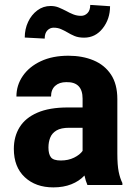

<svg xmlns="http://www.w3.org/2000/svg" viewBox="-20 -770 564 799"><path d="M203.1 -654.8Q188 -654.8 177 -643.3Q166 -631.8 166 -609.4L83 -613.8Q83 -648.9 96.9 -678.7Q110.8 -708.5 135.3 -726.8Q159.7 -745.1 190.9 -745.1Q209 -745.1 224.4 -738.8Q239.7 -732.4 254.9 -724.6Q269.5 -716.3 284.9 -710.2Q300.3 -704.1 317.4 -704.1Q333 -704.1 344.2 -715.6Q355.5 -727.1 355.5 -749.5L438 -744.1Q438 -690.9 407.5 -652.1Q377 -613.3 330.1 -613.3Q306.6 -613.3 290.3 -620.1Q273.9 -627 259.8 -635.7Q247.1 -643.1 233.6 -648.9Q220.2 -654.8 203.1 -654.8ZM468.3 -130.9Q468.3 -83 473.9 -55.4Q479.5 -27.8 489.3 -8.3V0H343.8Q336.4 -17.1 331.5 -39.6Q309.6 -16.1 276.9 -3.2Q244.1 9.8 202.1 9.8Q128.4 9.8 83 -32.7Q37.6 -75.2 37.6 -150.4Q37.6 -201.7 61.5 -240.5Q85.4 -279.3 135.3 -301Q185.1 -322.8 262.2 -322.8H323.7V-359.4Q323.7 -429.7 255.9 -428.2Q226.6 -428.2 209.5 -412.6Q192.4 -397 192.4 -368.2H48.3Q48.3 -415.5 75 -454.1Q101.6 -492.7 150.1 -515.4Q198.7 -538.1 264.6 -538.1Q323.2 -538.1 369.4 -518.8Q415.5 -499.5 441.9 -459.7Q468.3 -419.9 468.3 -357.4ZM232.9 -102.1Q264.2 -102.1 288.3 -114Q312.5 -126 323.7 -142.1V-238.3H268.1Q233.9 -238.3 215.1 -227.1Q196.3 -215.8 189 -197.3Q181.6 -178.7 181.6 -156.2Q181.6 -128.9 191.9 -115.5Q202.1 -102.1 232.9 -102.1Z"/></svg>

Font: Robert Sans Black
Style: Regular
Weight: 900
Designer: Christian Robertson (extended by Adam Twardoch)
Foundry: Google
Version: Version 12.135;April 2, 2019;FontCreator 11.5.0.2425 64-bit;